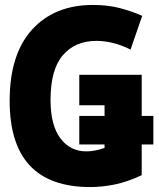

<svg xmlns="http://www.w3.org/2000/svg" viewBox="-20 -745 640 775"><path d="M552 -38V-162H599V-277H552V-443H300V-320H402V-277H300V-162H402V-148Q362 -134 329 -134Q263 -134 223.5 -187Q184 -240 184 -341Q184 -465 234 -522.5Q284 -580 369 -580Q436 -580 507 -545L554 -681Q514 -699 465 -712Q416 -725 355 -725Q200 -725 109.5 -625.5Q19 -526 19 -338Q19 10 344 10Q393 10 444 -0.5Q495 -11 552 -38Z"/></svg>

Font: Noto Sans Mono UI ExtraBold
Style: Regular
Weight: 800
Designer: Monotype Design team
Foundry: Monotype Imaging Inc.
Version: 1.000